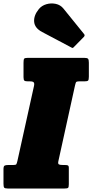

<svg xmlns="http://www.w3.org/2000/svg" viewBox="-55 -1082 530 1102"><path d="M-35 -28V-110.5Q-35 -127.5 -29 -131.2Q-23 -135 -7.5 -135H21.5Q36 -135 38.8 -139.5Q41.5 -144 45 -158.5L140 -588Q143.5 -603.5 138.5 -609.2Q133.5 -615 117.5 -615H106.5Q91 -615 85.5 -618.8Q80 -622.5 80 -639V-721.5Q80 -739.5 83.5 -744.8Q87 -750 105 -750H428Q446 -750 450.5 -744.5Q455 -739 455 -722V-642Q455 -624 450.5 -619.5Q446 -615 428.5 -615H400Q383.5 -615 381 -609.5Q378.5 -604 375 -589L280 -157Q276.5 -141.5 283.5 -138.2Q290.5 -135 307 -135H316Q328.5 -135 334.2 -132.8Q340 -130.5 340 -118V-25Q340 -8 335.8 -4Q331.5 0 315 0H-10Q-27 0 -31 -5.2Q-35 -10.5 -35 -28ZM168 -1030Q184.5 -1050 211.2 -1057.8Q238 -1065.5 265 -1059.8Q292 -1054 309 -1033L426 -888.5Q435 -879.5 426.5 -870.5L369.5 -812.5Q365.5 -808 362.8 -807Q360 -806 354.5 -809.5L186.5 -898.5Q144 -921 141 -957Q138 -993 168 -1030Z"/></svg>

Font: Besley* Condensed Fatface
Style: Italic
Weight: 900
Width: 3
Italic angle: -13°
Designer: Owen Earl
Foundry: indestructible type*
Version: Version 3.000; ttfautohint (v1.8.3)